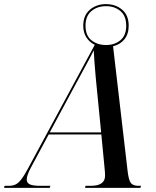

<svg xmlns="http://www.w3.org/2000/svg" viewBox="-72 -914 760 934"><path d="M-52 0 -50 -10H-29Q-11 -10 2.5 -16Q16 -22 30 -39.5Q44 -57 63 -92L389 -696Q364 -708 348.5 -731.5Q333 -755 333 -789Q333 -839 365 -866.5Q397 -894 443 -894Q490 -894 522 -867Q554 -840 554 -789Q554 -748 533 -722.5Q512 -697 478 -689L549 -80Q554 -38 564.5 -24Q575 -10 602 -10H614L611 0H342L344 -10H369Q439 -10 439 -59Q439 -67 438.5 -76Q438 -85 437 -93L421 -260H165L80 -102Q58 -61 58 -41Q58 -24 73.5 -17Q89 -10 124 -10H173L170 0ZM444 -695Q486 -695 514 -718.5Q542 -742 542 -789Q542 -836 514 -860Q486 -884 444 -884Q401 -884 372.5 -860Q344 -836 344 -789Q344 -741 373 -718Q402 -695 444 -695ZM283 -480 170 -270H420L400 -473Q397 -502 393.5 -539.5Q390 -577 387.5 -612Q385 -647 384 -669Q368 -636 340 -585.5Q312 -535 283 -480Z"/></svg>

Font: Noto Serif Display SemiCondensed Medium
Style: Italic
Weight: 500
Width: 4
Italic angle: -12°
Designer: Monotype Design Team
Foundry: Monotype Imaging Inc.
Version: Version 2.009